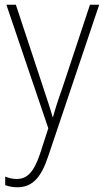

<svg xmlns="http://www.w3.org/2000/svg" viewBox="-20 -549 442 811"><path d="M7 -529 184 -7 149 101C122 180 94 207 50 207C33 207 18 203 2 197V233C19 239 34 242 53 242C117 242 154 201 184 110L399 -529H360L242 -173C225 -126 213 -88 204 -55H202C195 -82 184 -114 164 -175L47 -529Z"/></svg>

Font: Noto Sans Thai Looped SemiCondensed ExtraLight
Style: Regular
Weight: 200
Width: 4
Designer: Sasikarn Vongin, Ben Mitchell
Foundry: The Fontpad Ltd
Version: Version 1.001